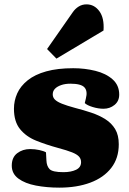

<svg xmlns="http://www.w3.org/2000/svg" viewBox="-20 -847 594 881"><path d="M271 -57Q306 -57 329 -68Q352 -79 352 -103Q352 -118 342.5 -128.5Q333 -139 310.5 -148Q288 -157 247 -168Q192 -183 146 -201.5Q100 -220 72 -254.5Q44 -289 44 -348Q44 -385 59 -418.5Q74 -452 107 -478.5Q140 -505 192 -519.5Q244 -534 316 -534Q369 -534 417.5 -522Q466 -510 496.5 -483Q527 -456 527 -413Q527 -383 505.5 -365.5Q484 -348 455 -348Q431 -348 405 -356Q379 -364 369 -374L374 -395Q383 -429 367.5 -446Q352 -463 303 -463Q279 -463 260.5 -456.5Q242 -450 232 -439.5Q222 -429 222 -414Q222 -400 232 -390Q242 -380 264.5 -371Q287 -362 324 -352Q363 -342 399 -330Q435 -318 463.5 -300Q492 -282 508.5 -254.5Q525 -227 525 -185Q525 -121 490.5 -76.5Q456 -32 394.5 -9Q333 14 252 14Q195 14 145 4.5Q95 -5 64.5 -27.5Q34 -50 34 -87Q34 -125 59 -144Q84 -163 118 -163Q140 -163 160.5 -158.5Q181 -154 191 -148L193 -111Q194 -85 207.5 -71Q221 -57 271 -57ZM314 -791Q325 -807 341 -817Q357 -827 377 -827Q413 -827 436 -795.5Q459 -764 455 -707L239 -578L196 -622Z"/></svg>

Font: Literata 18pt Black
Style: Italic
Weight: 900
Italic angle: -2°
Designer: Latin by Veronika Burian and Jose Scaglione. Greek by Irene Vlachou. Cyrillic by Vera Evstafieva
Foundry: TypeTogether
Version: Version 3.103;gftools[0.9.29]